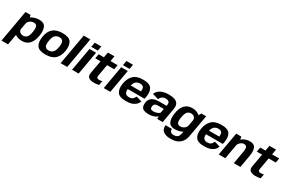

<svg xmlns="http://www.w3.org/2000/svg" viewBox="113 -2404 6314 4257"><g transform="rotate(30 3269.5 -275.5)"><path d="M-49.7 221.8H118.3L245.5 -499.1L224.1 -592.7H94.2ZM345.1 3.6Q465.6 3.6 535.5 -76.8Q605.3 -157.3 627 -297.7Q647.8 -438 609.5 -517.9Q571.2 -597.8 450.5 -597.8Q344.6 -597.8 257.8 -548.4Q171.1 -499.1 160.6 -439.2L222.3 -366.5Q230.3 -415.3 275.1 -448.9Q319.9 -482.5 372 -482.5Q428.5 -482.5 451.5 -445Q474.5 -407.5 457.1 -297Q439 -184.8 400.8 -147.9Q362.6 -110.9 306.4 -110.9Q254.1 -110.9 221.3 -144.4Q188.4 -177.9 197.3 -228.1L110.4 -154.2Q99.2 -94.3 169.1 -45.3Q239 3.6 345.1 3.6Z M943.5 4.4Q1105.7 4.4 1189.8 -73.7Q1273.9 -151.9 1296.1 -298.7Q1317.5 -443.3 1263 -521.4Q1208.4 -599.5 1046.2 -599.5Q883.4 -599.5 799.1 -522.6Q714.8 -445.7 693 -298.7Q671.6 -154.2 726.2 -74.9Q780.7 4.4 943.5 4.4ZM961.4 -109.4Q903.3 -109.4 873.6 -147Q844 -184.7 861.1 -298Q878.7 -410.4 924.1 -448Q969.6 -485.7 1027.7 -485.7Q1086.2 -485.7 1115.8 -448.4Q1145.3 -411 1128 -298Q1110.5 -185.3 1065 -147.4Q1019.6 -109.4 961.4 -109.4Z M1335.8 0H1504.5L1642.7 -785H1474.4Z M1628.4 0H1796.7L1900.9 -593H1732.6ZM1764.1 -771 1743.3 -653.7H1911.6L1932.4 -771Z M2184.5 7.6Q2252.4 7.6 2316.7 -6.5L2336.2 -117.7Q2298.3 -105.1 2261.2 -105.1Q2224.5 -105.1 2207 -120Q2189.4 -134.8 2197.8 -183L2250.1 -477.1H2431.8L2452.4 -592.7H2270.4L2294.1 -728.2H2125.8L2102.1 -592.7H1966.9L1946.6 -477.1H2081.8L2023 -146.2Q2007.9 -59.3 2056.7 -25.8Q2105.6 7.6 2184.5 7.6Z M2439.9 0H2608.2L2712.4 -593H2544.1ZM2575.6 -771 2554.8 -653.7H2723.1L2743.9 -771Z M3004.2 5.5 3023.4 -102.8Q2959.3 -102.8 2929.2 -143Q2898.2 -182.3 2918.1 -296.4Q2938 -413 2983 -452.1Q3028.3 -490.7 3089 -490.7Q3151.2 -490.7 3179.8 -455.2Q3199.6 -424.7 3191.6 -348.4H2911.9L2894.2 -246.9H3341.3Q3348.5 -269.5 3353 -297.1Q3377.7 -437.6 3327.3 -518.5Q3276.7 -599 3107.9 -599Q2944.3 -599 2862 -519.2Q2780.1 -439.8 2755.2 -296.8Q2731.5 -157.2 2784.1 -75.6Q2836.3 5.5 3004.2 5.5ZM3023.4 -102.8 3004.2 5.5Q3093.4 5.5 3148.6 -11.9Q3202.9 -28.9 3246.4 -65.2Q3289.2 -100.6 3310.5 -159.2L3167.7 -201.7Q3151.4 -170 3133 -146.2Q3113.7 -122.8 3087.8 -112.7Q3061 -102.8 3023.4 -102.8Z M3593.2 6.2Q3632.1 6.2 3666.3 -0.3Q3700.5 -6.8 3728.5 -17.6Q3756.5 -28.4 3776.6 -41.4Q3796.6 -54.3 3807 -67.8L3809.5 0H3949.5L4015 -369.8Q4029.9 -453.2 4004.6 -503.3Q3979.2 -553.4 3917.7 -576Q3856.1 -598.6 3762 -598.6Q3710.2 -598.6 3662.1 -589.8Q3614.1 -581 3572.7 -561.9Q3531.3 -542.8 3499.8 -511.1Q3468.3 -479.5 3449.5 -433.7L3605.9 -387.9Q3619.5 -424.7 3641.4 -446.1Q3663.3 -467.5 3690.3 -476.7Q3717.3 -485.9 3746.6 -485.9Q3784 -485.9 3808.8 -475.7Q3833.5 -465.5 3843.7 -441.9Q3853.8 -418.3 3847.4 -378.7L3843.3 -355.9H3656.2Q3621.2 -355.9 3585.7 -351.3Q3550.2 -346.7 3518.1 -334.7Q3486 -322.7 3460.2 -301.9Q3434.4 -281 3417.9 -248.5Q3401.4 -215.9 3397.4 -170Q3390.2 -101.5 3410.9 -63.2Q3431.6 -24.9 3477.9 -9.4Q3524.3 6.2 3593.2 6.2ZM3648.7 -101.4Q3620.7 -101.4 3601.5 -108Q3582.4 -114.7 3574 -132.1Q3565.7 -149.6 3569.2 -182.4Q3571.8 -208.5 3581.2 -224.8Q3590.6 -241.2 3605.4 -249.7Q3620.1 -258.3 3639 -261.5Q3657.8 -264.8 3679.8 -264.8H3825L3806.4 -158.9Q3793.7 -143.8 3769.7 -130.6Q3745.6 -117.4 3714.4 -109.4Q3683.2 -101.4 3648.7 -101.4Z M4277.7 234.5Q4370 234.5 4434.4 211.1Q4498.7 187.7 4550.3 129.3Q4601.8 70.9 4620.1 -32.1L4719.2 -592.7H4596.3L4529.9 -476L4448.5 -14.8Q4432.8 77.1 4394.5 102.5Q4356.3 127.9 4301.8 127.9Q4269.3 127.9 4245.3 117.8Q4221.4 107.8 4210.3 85.4Q4199.2 63.1 4201.5 28.4H4037.4Q4028.7 141.8 4099.5 188.1Q4170.3 234.5 4277.7 234.5ZM4259.4 3.6Q4366 3.6 4451.7 -44.8Q4537.4 -93.3 4548 -153.9L4486 -228.1Q4477.6 -178.6 4433.4 -144.7Q4389.2 -110.9 4336.5 -110.9Q4280.2 -110.9 4256.3 -148.1Q4232.5 -185.3 4251.6 -297Q4270.6 -408.3 4308.2 -445.4Q4345.7 -482.5 4402.1 -482.5Q4454.7 -482.5 4487 -448.9Q4519.3 -415.3 4510.9 -366.5L4597.5 -435.3Q4607.9 -495.1 4539.1 -546.5Q4470.3 -597.8 4363.7 -597.8Q4243.1 -597.8 4172.7 -518.4Q4102.3 -439.1 4081.7 -297.7Q4060.9 -157 4099.9 -76.7Q4138.8 3.6 4259.4 3.6Z M5008.2 5.5 5027.4 -102.8Q4963.3 -102.8 4933.2 -143Q4902.2 -182.3 4922.1 -296.4Q4942 -413 4987 -452.1Q5032.3 -490.7 5093 -490.7Q5155.2 -490.7 5183.8 -455.2Q5203.6 -424.7 5195.6 -348.4H4915.9L4898.2 -246.9H5345.3Q5352.5 -269.5 5357 -297.1Q5381.7 -437.6 5331.3 -518.5Q5280.7 -599 5111.9 -599Q4948.3 -599 4866 -519.2Q4784.1 -439.8 4759.2 -296.8Q4735.5 -157.2 4788.1 -75.6Q4840.3 5.5 5008.2 5.5ZM5027.4 -102.8 5008.2 5.5Q5097.4 5.5 5152.6 -11.9Q5206.9 -28.9 5250.4 -65.2Q5293.2 -100.6 5314.5 -159.2L5171.7 -201.7Q5155.4 -170 5137 -146.2Q5117.7 -122.8 5091.8 -112.7Q5065 -102.8 5027.4 -102.8Z M5384 0H5552L5638.7 -494.2L5618.8 -593H5488.8ZM5770.2 0H5938.1L5993.6 -316.7Q6015.8 -443.3 5985.1 -520.6Q5954.4 -597.9 5839.9 -597.9Q5719.1 -597.9 5631.1 -521.7Q5543 -445.5 5529 -367L5604 -329.4Q5616.1 -397.5 5660.1 -439.9Q5704.1 -482.3 5756.6 -482.3Q5806.4 -482.3 5824.8 -447.5Q5843.1 -412.7 5825.4 -313.9Z M6321.5 7.6Q6389.4 7.6 6453.7 -6.5L6473.2 -117.7Q6435.3 -105.1 6398.2 -105.1Q6361.5 -105.1 6344 -120Q6326.4 -134.8 6334.8 -183L6387.1 -477.1H6568.8L6589.4 -592.7H6407.4L6431.1 -728.2H6262.8L6239.1 -592.7H6103.9L6083.6 -477.1H6218.8L6160 -146.2Q6144.9 -59.3 6193.7 -25.8Q6242.6 7.6 6321.5 7.6Z"/></g></svg>

Font: Anybody Thin
Style: Italic
Weight: 100
Italic angle: -10°
Designer: Tyler Finck
Foundry: Etcetera Type Company
Version: Version 1.114;gftools[0.9.25]